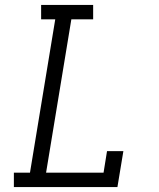

<svg xmlns="http://www.w3.org/2000/svg" viewBox="-20 -755 640 775"><path d="M36 0V-58H101L203 -677H146V-735H356V-677H268L166 -58H398L412 -145H478L454 0Z"/></svg>

Font: Iosevka Curly Slab LtEx
Style: Italic
Weight: 300
Width: 7
Italic angle: -9°
Monospace: yes
Designer: Belleve Invis
Foundry: Belleve Invis
Version: Version 11.1.0; ttfautohint (v1.8.3)